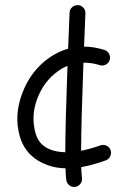

<svg xmlns="http://www.w3.org/2000/svg" viewBox="-20 -663 511 764"><path d="M319.8 -609.4Q316.9 -540 314.5 -477.5Q353.5 -477.5 395.5 -464.4Q407.7 -460.4 414.1 -449Q420.4 -437.5 416.7 -425Q413.1 -412.6 401.4 -406.2Q389.6 -399.9 377.4 -403.8Q343.8 -414.1 312 -413.6Q303.2 -179.7 302.7 -63Q337.9 -69.8 379.4 -84.5Q391.6 -88.9 403.6 -83.5Q415.5 -78.1 419.9 -65.9Q424.3 -53.7 418.7 -41.5Q413.1 -29.3 400.9 -24.9Q348.6 -5.9 303.2 2Q304.2 31.7 306.2 44.4Q308.1 57.1 300.3 67.9Q292.5 78.6 279.5 80.6Q266.6 82.5 256.1 74.5Q245.6 66.4 243.7 52.7Q241.7 39.1 240.7 6.8Q203.6 5.9 172.4 -4.9Q84 -35.6 59.3 -118.9Q34.7 -202.1 68.4 -291.5Q102.1 -380.9 174.3 -432.1Q210.9 -458 251 -469.2Q253.4 -536.6 256.8 -612.3Q257.3 -625.5 267.1 -634.3Q276.9 -643.1 289.8 -642.6Q302.7 -642.1 311.8 -632.3Q320.8 -622.6 319.8 -609.4ZM239.7 -57.1Q240.2 -173.8 248.5 -400.9Q229 -393.1 210.9 -379.9Q154.8 -340.3 128.2 -270Q101.6 -199.7 122.3 -130.1Q143.1 -60.5 239.7 -57.1Z"/></svg>

Font: Chilanka
Style: Regular
Weight: 400
Designer: Santhosh Thottingal <santhosh.thottingal@gmail.com>
Foundry: Swathanthra Malayalam Computing(SMC)
Version: Version 1.3; 20181103